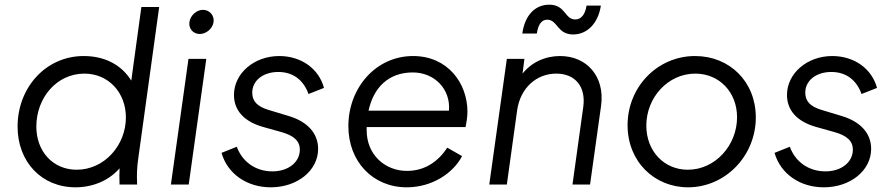

<svg xmlns="http://www.w3.org/2000/svg" viewBox="-20 -787 3809 819"><path d="M302 12C376 12 445 -17 490 -69C489 -47 489 -25 490 0H565C563 -42 564 -72 570 -113L659 -757H583L540 -443C500 -508 430 -548 337 -548C175 -548 55 -413 55 -247C55 -97 157 12 302 12ZM135 -247C135 -369 221 -473 340 -473C442 -473 517 -393 517 -286C517 -167 425 -63 307 -63C206 -63 135 -141 135 -247Z M709 0H785L860 -536H784ZM788 -693C784 -665 804 -642 832 -642C860 -642 887 -665 891 -693C895 -721 874 -745 846 -745C818 -745 792 -721 788 -693Z M1135 12C1249 12 1337 -60 1337 -152C1337 -218 1292 -268 1212 -292L1126 -318C1076 -333 1056 -356 1056 -392C1056 -443 1102 -480 1167 -480C1229 -480 1274 -447 1296 -386L1362 -412C1340 -494 1265 -548 1171 -548C1064 -548 978 -474 978 -382C978 -316 1021 -268 1104 -245L1179 -224C1234 -209 1259 -185 1259 -149C1259 -95 1210 -56 1142 -56C1071 -56 1014 -96 990 -161L925 -135C950 -46 1033 12 1135 12Z M1715 12C1823 12 1913 -48 1951 -121L1888 -157C1851 -101 1795 -58 1716 -58C1624 -58 1544 -125 1544 -232V-245H1966C1969 -259 1974 -289 1974 -310C1974 -432 1890 -548 1742 -548C1583 -548 1466 -412 1466 -249C1466 -97 1571 12 1715 12ZM1552 -315C1574 -415 1638 -478 1741 -478C1833 -478 1903 -407 1895 -315Z M2067 0H2142L2186 -317C2200 -413 2269 -473 2353 -473C2433 -473 2480 -418 2468 -331L2422 0H2497L2544 -336C2561 -460 2484 -548 2369 -548C2305 -548 2247 -521 2209 -473L2217 -536H2142ZM2208 -644H2270C2276 -688 2294 -703 2314 -703C2359 -703 2356 -640 2425 -640C2485 -640 2532 -688 2543 -763H2482C2476 -725 2459 -704 2434 -704C2388 -704 2393 -767 2323 -767C2264 -767 2219 -724 2208 -644Z M2915 12C3074 12 3204 -122 3204 -286C3204 -439 3092 -548 2945 -548C2784 -548 2657 -416 2657 -253C2657 -97 2772 12 2915 12ZM2737 -251C2737 -372 2830 -473 2946 -473C3048 -473 3124 -394 3124 -287C3124 -167 3031 -63 2914 -63C2812 -63 2737 -143 2737 -251Z M3494 12C3608 12 3696 -60 3696 -152C3696 -218 3651 -268 3571 -292L3485 -318C3435 -333 3415 -356 3415 -392C3415 -443 3461 -480 3526 -480C3588 -480 3633 -447 3655 -386L3721 -412C3699 -494 3624 -548 3530 -548C3423 -548 3337 -474 3337 -382C3337 -316 3380 -268 3463 -245L3538 -224C3593 -209 3618 -185 3618 -149C3618 -95 3569 -56 3501 -56C3430 -56 3373 -96 3349 -161L3284 -135C3309 -46 3392 12 3494 12Z"/></svg>

Font: Mluvka
Style: Italic
Weight: 400
Italic angle: -8°
Designer: Modified by Jiří Krblich, Original typeface by Gumpita Rahayu
Foundry: Gumpita Rahayu & Jiří Krblich
Version: Version 2.000;Glyphs 3.1.1 (3134)